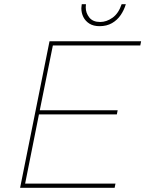

<svg xmlns="http://www.w3.org/2000/svg" viewBox="-20 -897 694 917"><path d="M455.5 -772Q426.5 -772 407.2 -784Q388 -796 378.2 -815.5Q368.5 -835 368.5 -858L370.5 -877H390.5L389.5 -862Q389.5 -835 406.5 -813.5Q423.5 -792 458.5 -792Q488.5 -792 517.2 -812.2Q546 -832.5 561 -877H581Q572.5 -848.5 556.2 -824.8Q540 -801 514.8 -786.5Q489.5 -772 455.5 -772ZM527.5 0H76L216.5 -700H654L650 -680H232.5L170 -370.5H542L538 -350.5H166L100 -20H531.5Z"/></svg>

Font: Argentum Sans Thin
Style: Italic
Weight: 100
Italic angle: -11°
Designer: Julieta Ulanovsky (font), Cristiano Sobral (main changes and remaster)
Foundry: Julieta Ulanovsky (font), Cristiano Sobral (main changes and remaster)
Version: Version 2.007;June 15, 2022;FontCreator 14.0.0.2814 64-bit; 